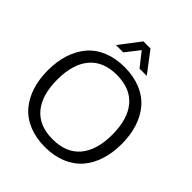

<svg xmlns="http://www.w3.org/2000/svg" viewBox="-250 -1080 1244 1244"><g transform="rotate(45 371.5 -458.0)"><path d="M371.1 9.8Q289.1 9.8 224.4 -16.8Q159.7 -43.5 118.2 -91.8Q76.7 -140.1 54.9 -207.3Q33.2 -274.4 33.2 -356Q33.2 -437.5 54.9 -504.6Q76.7 -571.8 118.2 -620.4Q159.7 -668.9 224.4 -695.6Q289.1 -722.2 371.1 -722.2Q453.6 -722.2 518.3 -695.6Q583 -668.9 624.8 -620.4Q666.5 -571.8 688.2 -504.9Q710 -438 710 -356Q710 -273.9 688.2 -207Q666.5 -140.1 624.8 -91.8Q583 -43.5 518.3 -16.8Q453.6 9.8 371.1 9.8ZM371.1 -61Q495.1 -61 559.6 -137.5Q624 -213.9 624 -356Q624 -498 559.6 -574.5Q495.1 -650.9 371.1 -650.9Q247.6 -650.9 183.3 -574.5Q119.1 -498 119.1 -356Q119.1 -213.9 183.3 -137.5Q247.6 -61 371.1 -61ZM512.2 -783.2H445.8L371.1 -877.9L296.9 -783.2H230L338.9 -925.8H403.8Z"/></g></svg>

Font: Creato Display
Style: Regular
Weight: 400
Version: Version 1.000